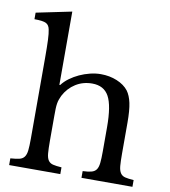

<svg xmlns="http://www.w3.org/2000/svg" viewBox="-90 -907 868 983"><g transform="rotate(10 344.0 -415.0)"><path d="M208 -159Q208 -118 210 -94Q212 -70 220.5 -57.5Q229 -45 245 -41Q261 -37 290 -35V0H24V-35Q53 -37 70 -41Q87 -45 96 -57Q105 -69 107.5 -91.5Q110 -114 110 -152V-571Q110 -631 108.5 -665.5Q107 -700 103 -718Q99 -741 83 -749.5Q67 -758 22 -758V-792L206 -830V-449H210Q225 -469 247.5 -485.5Q270 -502 296 -514Q322 -526 350.5 -533Q379 -540 406 -540Q452 -540 490.5 -524Q529 -508 550 -481Q567 -458 575 -420.5Q583 -383 583 -319V-159Q583 -118 585 -94.5Q587 -71 595.5 -58Q604 -45 620 -41Q636 -37 665 -35V0H400V-35Q428 -36 445 -40.5Q462 -45 470.5 -57Q479 -69 481.5 -91.5Q484 -114 484 -152V-278Q484 -390 458 -437.5Q432 -485 371 -485Q323 -485 285 -461Q247 -437 225 -395Q220 -384 216.5 -374.5Q213 -365 211 -353Q209 -341 208.5 -325.5Q208 -310 208 -287Z"/></g></svg>

Font: SVN-Libre Baskerville
Style: Regular
Weight: 400
Designer: Pablo Impallari, Rodrigo Fuenzalida
Foundry: Pablo Impallari, Rodrigo Fuenzalida
Version: Version 1.000; ttfautohint (v1.8.4)